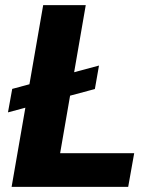

<svg xmlns="http://www.w3.org/2000/svg" viewBox="-20 -731 590 751"><path d="M367.2 -474.6 351.1 -382.8 11.2 -291.5 27.8 -383.3ZM504.9 -131.8 481.4 0H132.3L155.8 -131.8ZM315.4 -710.9 192.4 0H25.4L148.9 -710.9Z"/></svg>

Font: Roboto Black
Style: Italic
Weight: 900
Italic angle: -12°
Designer: Christian Robertson
Foundry: Google
Version: Version 3.0; 2020